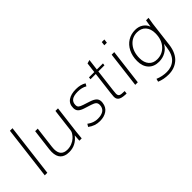

<svg xmlns="http://www.w3.org/2000/svg" viewBox="6 -1528 2532 2532"><g transform="rotate(-45 1272.0 -261.5)"><path d="M54.7 0 145.5 -740.2H193.4L102.5 0Z M502 12.7Q419.9 12.7 378.4 -29.3Q336.9 -71.3 336.9 -153.8Q336.9 -176.3 339.8 -201.2L377 -501H424.8L387.7 -199.2Q384.8 -177.2 384.8 -157.7Q384.8 -27.3 506.8 -27.3Q550.8 -27.3 590.6 -43.5Q630.4 -59.6 655.8 -83.3Q681.2 -106.9 696.8 -130.9Q712.4 -154.8 714.4 -173.3L754.9 -501H802.7L754.4 -109.9Q746.1 -43.9 743.7 0H700.2L707 -93.3Q627 12.7 502 12.7Z M1143.6 -473.6Q1068.4 -473.6 1032.2 -447.5Q996.1 -421.4 996.1 -368.2Q996.1 -340.3 1012.2 -325.9Q1028.3 -311.5 1071.8 -297.4L1166.5 -266.6Q1221.2 -248.5 1246.8 -223.6Q1272.5 -198.7 1272.5 -156.7Q1272.5 -147.5 1271 -136.7Q1261.7 -63 1208.5 -26.4Q1155.3 10.3 1076.7 10.3Q983.9 10.3 910.2 -46.9L933.1 -84Q933.6 -83.5 939 -79.6Q944.3 -75.7 948.2 -73.2Q952.1 -70.8 959.5 -65.9Q966.8 -61 973.6 -57.9Q980.5 -54.7 989.7 -50.3Q999 -45.9 1008.8 -43Q1018.6 -40 1029.8 -37.4Q1041 -34.7 1054 -33.2Q1066.9 -31.7 1080.1 -31.7Q1101.1 -31.7 1119.6 -34.4Q1138.2 -37.1 1158.2 -44.7Q1178.2 -52.2 1192.4 -64.5Q1206.5 -76.7 1215.8 -97.2Q1225.1 -117.7 1225.1 -145Q1225.1 -176.3 1206.8 -193.4Q1188.5 -210.4 1145.5 -224.1L1048.8 -254.9Q997.6 -271 972.7 -294.9Q947.8 -318.8 947.8 -361.3Q947.8 -439 1002.2 -476.3Q1056.6 -513.7 1148.4 -513.7Q1236.8 -513.7 1293.5 -477.1L1273.4 -441.4Q1217.8 -473.6 1143.6 -473.6Z M1581.1 0.5Q1577.1 0.5 1569.6 0.2Q1562 0 1558.6 0Q1520 -2 1494.1 -9Q1468.3 -16.1 1454.8 -28.6Q1441.4 -41 1436.3 -55.4Q1431.2 -69.8 1431.2 -90.3Q1431.2 -105.5 1437.5 -159.2L1475.6 -469.2H1377L1380.9 -501H1479.5L1497.1 -644.5L1546.9 -658.7L1527.3 -501H1641.1L1637.2 -469.2H1523.4L1485.4 -157.7Q1480 -112.3 1480 -97.2Q1480 -62.5 1500.7 -51.5Q1521.5 -40.5 1585.9 -40.5Z M1822.8 -657.2 1829.1 -710.9H1877L1870.6 -657.2ZM1742.2 0 1803.7 -501H1851.6L1790 0Z M2248 -473.6Q2153.8 -473.6 2092 -399.9Q2030.3 -326.2 2030.3 -208.5Q2030.3 -126.5 2071.8 -79.3Q2113.3 -32.2 2186 -32.2Q2284.7 -32.2 2348.1 -104Q2411.6 -175.8 2411.6 -292.5Q2411.6 -376.5 2368.2 -425Q2324.7 -473.6 2248 -473.6ZM1981.4 -204.1Q1981.4 -295.4 2016.8 -366.5Q2052.2 -437.5 2114 -475.6Q2175.8 -513.7 2252.9 -513.7Q2317.4 -513.7 2364 -481.9Q2410.6 -450.2 2427.2 -398.9L2444.8 -501H2491.2L2476.1 -408.7L2433.1 -55.7Q2424.3 14.2 2398.9 67.1Q2373.5 120.1 2335.4 152.3Q2297.4 184.6 2251.2 200.4Q2205.1 216.3 2151.4 216.3Q2060.1 216.3 1984.9 184.1L1996.1 142.1Q2074.7 175.3 2156.7 175.3Q2249.5 175.3 2309.8 119.9Q2370.1 64.5 2385.3 -55.7L2392.6 -115.2Q2362.8 -56.2 2306.2 -24.2Q2249.5 7.8 2181.2 7.8Q2087.9 7.8 2034.7 -49.1Q1981.4 -106 1981.4 -204.1Z"/></g></svg>

Font: Muli
Style: ExtraLightItalic
Weight: 200
Italic angle: -7°
Designer: Vernon Adams
Foundry: newtypography
Version: Version 2.0; ttfautohint (v1.00rc1.2-2d82) -l 8 -r 50 -G 200